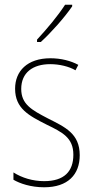

<svg xmlns="http://www.w3.org/2000/svg" viewBox="-20 -784 396 814"><path d="M286 -757V-764H256C224 -715 182 -665 137 -616V-606H153C196 -645 253 -709 286 -757ZM318 -126C318 -218 256 -245 183 -282C114 -318 70 -342 70 -407C70 -476 119 -512 193 -512C232 -512 273 -502 300 -486L312 -509C281 -526 239 -537 194 -537C95 -537 44 -482 44 -408C44 -324 102 -294 177 -256C245 -223 291 -200 291 -128C291 -57 252 -16 167 -16C119 -16 73 -30 37 -53V-22C64 -6 111 10 167 10C268 10 318 -44 318 -126Z"/></svg>

Font: Noto Sans Lao Condensed Thin
Style: Regular
Weight: 100
Width: 3
Designer: Monotype Design Team
Foundry: Monotype Imaging Inc.
Version: Version 2.003